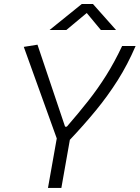

<svg xmlns="http://www.w3.org/2000/svg" viewBox="-20 -918 683 938"><path d="M214.4 0 257.3 -241.7 96.2 -689 163.1 -699.7 297.9 -299.3H306.6Q363.8 -365.2 411.1 -425.3Q458.5 -485.4 499 -550Q539.6 -614.7 576.7 -693.4H642.6Q603.5 -602.5 555.2 -526.1Q506.8 -449.7 448.7 -378.9Q390.6 -308.1 321.3 -234.9L279.8 0ZM222.2 -771.5 379.4 -898.4H434.1L546.9 -771.5H472.7L403.8 -854.5L304.2 -771.5Z"/></svg>

Font: Cascadia Code PL Light
Style: Italic
Weight: 300
Italic angle: -10°
Monospace: yes
Designer: Aaron Bell
Foundry: Saja Typeworks
Version: Version 2404.023; ttfautohint (v1.8.4)